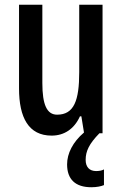

<svg xmlns="http://www.w3.org/2000/svg" viewBox="-20 -560 513 807"><path d="M340 112C340 76 354 45 398 0H411V-540H313V-257C313 -137 291 -78 220 -78C177 -78 158 -120 158 -211V-540H60V-188C60 -66 100 10 197 10C250 10 292 -18 316 -71H322L333 -3C286 37 262 85 262 131C262 193 296 227 364 227C387 227 405 223 417 218V152C410 156 400 159 384 159C356 159 340 142 340 112Z"/></svg>

Font: Noto Sans Bengali ExtraCondensed Medium
Style: Regular
Weight: 500
Width: 2
Designer: Joana Ranito - Universal Thirst; Jelle Bosma - Monotype Design Team
Foundry: Universal Thirst ehf.
Version: Version 3.000